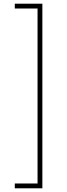

<svg xmlns="http://www.w3.org/2000/svg" viewBox="-20 -945 361 1038"><path d="M183 47V-899H60V-925H209V73H60V47Z"/></svg>

Font: Noto Sans Oriya UI Thin
Style: Regular
Weight: 100
Designer: Amélie Bonet and Sol Matas
Foundry: Google LLC
Version: Version 2.000